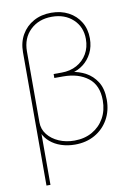

<svg xmlns="http://www.w3.org/2000/svg" viewBox="-101 -798 741 1065"><g transform="rotate(-10 270.0 -265.5)"><path d="M72.3 204.1V-546.9Q72.3 -602.5 96.7 -645Q121.1 -687.5 164.3 -711.4Q207.5 -735.4 263.7 -735.4Q318.8 -735.4 361.1 -712.9Q403.3 -690.4 427.2 -650.6Q451.2 -610.8 451.2 -558.6Q451.2 -512.2 432.9 -476.1Q414.6 -439.9 384.5 -417Q354.5 -394 319.3 -386.7V-392.1Q359.4 -387.2 397.2 -366.9Q435.1 -346.7 459.7 -307.9Q484.4 -269 484.4 -207.5Q484.4 -144.5 456.8 -95.9Q429.2 -47.4 380.6 -19.8Q332 7.8 268.6 7.8Q226.6 7.8 190.9 -4.2Q155.3 -16.1 129.6 -38.1Q104 -60.1 91.8 -88.4L94.7 -94.7V204.1ZM269 -14.6Q326.2 -14.6 369.6 -39.3Q413.1 -64 437.5 -107.4Q461.9 -150.9 461.9 -207.5Q461.9 -293 408 -334.5Q354 -376 269 -376H218.8V-398.4H264.2Q312.5 -398.4 349.6 -418.9Q386.7 -439.5 407.7 -475.6Q428.7 -511.7 428.7 -558.6Q428.7 -627 382.6 -669.9Q336.4 -712.9 263.7 -712.9Q189.5 -712.9 142.1 -667.5Q94.7 -622.1 94.7 -546.9V-147.9Q94.7 -108.9 118.7 -78.9Q142.6 -48.8 182.1 -31.7Q221.7 -14.6 269 -14.6Z"/></g></svg>

Font: Inter 28pt Thin
Style: Regular
Weight: 250
Designer: Rasmus Andersson
Foundry: rsms
Version: Version 4.001;git-66647c0bb